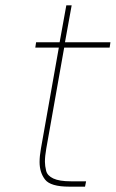

<svg xmlns="http://www.w3.org/2000/svg" viewBox="-20 -698 433 718"><path d="M220 -520 153 -142Q148 -114 148 -93Q148 -78 152.5 -59.5Q157 -41 179.5 -30.5Q202 -20 245 -20H302L298 0H239Q169 0 148.5 -26.5Q128 -53 128 -92Q128 -114 133 -142L200 -520H112L115 -540H203L228 -678H248L223 -540H393L390 -520Z"/></svg>

Font: Fz Poppins Thin
Style: Italic
Weight: 100
Italic angle: -10°
Designer: Ninad Kale (Devanagari), Jonny Pinhorn (Latin)
Foundry: Indian Type Foundry
Version: Vit hóa bi Vntype.Com & FontZin.Com